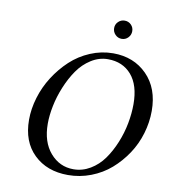

<svg xmlns="http://www.w3.org/2000/svg" viewBox="-91 -915 894 1004"><g transform="rotate(10 355.5 -413.5)"><path d="M86.9 -240.2Q86.9 -297.9 105 -357.9Q123 -418 157 -471.2Q190.9 -524.4 236.1 -566.7Q281.2 -608.9 339.8 -633.5Q398.4 -658.2 460.9 -658.2Q570.3 -658.2 640.6 -587.2Q710.9 -516.1 710.9 -396Q710.9 -335.4 693.1 -275.6Q675.3 -215.8 641.4 -164.8Q607.4 -113.8 562.3 -74.5Q517.1 -35.2 458.5 -12.7Q399.9 9.8 336.9 9.8Q225.1 9.8 156 -56.9Q86.9 -123.5 86.9 -240.2ZM187 -236.8Q187 -139.6 236.6 -82.3Q286.1 -24.9 359.9 -24.9Q407.2 -24.9 449 -49.8Q490.7 -74.7 519.8 -115.5Q548.8 -156.2 569.8 -207.5Q590.8 -258.8 600.8 -311.8Q610.8 -364.7 610.8 -414.1Q610.8 -515.1 564.2 -569.1Q517.6 -623 439 -623Q392.1 -623 350.1 -596.4Q308.1 -569.8 279.1 -527.8Q250 -485.8 228.8 -434.1Q207.5 -382.3 197.3 -331.5Q187 -280.8 187 -236.8ZM456.1 -754.6Q441.9 -769 441.9 -789.1Q441.9 -809.1 456.1 -823Q470.2 -836.9 490.2 -836.9Q510.3 -836.9 524.2 -823Q538.1 -809.1 538.1 -789.1Q538.1 -769 524.2 -754.6Q510.3 -740.2 490.2 -740.2Q470.2 -740.2 456.1 -754.6Z"/></g></svg>

Font: Common Serif News
Style: Italic
Weight: 450
Italic angle: -12°
Designer: Philipp H. Poll, Khaled Hosny
Foundry: Stefan Peev, Context Ltd.
Version: Version 1.026